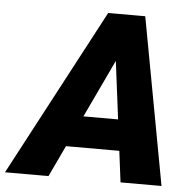

<svg xmlns="http://www.w3.org/2000/svg" viewBox="-107 -763 820 814"><g transform="rotate(5 302.5 -355.5)"><path d="M390.6 -553.2 128.9 0H-56.2L320.8 -710.9H439ZM435.5 0 363.3 -570.3 367.2 -710.9H478.5L609.9 0ZM473.6 -265.1 450.2 -132.8H95.2L118.7 -265.1Z"/></g></svg>

Font: Roboto Black
Style: Italic
Weight: 900
Italic angle: -12°
Designer: Christian Robertson
Foundry: Google
Version: Version 3.0; 2020